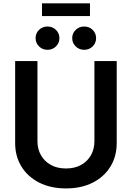

<svg xmlns="http://www.w3.org/2000/svg" viewBox="-20 -1082 765 1114"><path d="M362.8 11.2Q273.9 11.2 207.5 -22.5Q141.1 -56.2 104.5 -115.5Q67.9 -174.8 67.9 -252.4V-727.5H197.3V-262.7Q197.3 -216.8 217.8 -181.2Q238.3 -145.5 275.1 -125Q312 -104.5 362.8 -104.5Q413.6 -104.5 450.4 -125Q487.3 -145.5 507.6 -181.2Q527.8 -216.8 527.8 -262.7V-727.5H657.2V-252.4Q657.2 -174.8 620.6 -115.2Q584 -55.7 517.8 -22.2Q451.7 11.2 362.8 11.2ZM468.3 -793Q439.5 -793 419.2 -812.7Q398.9 -832.5 398.9 -860.8Q398.9 -889.2 419.2 -908.7Q439.5 -928.2 468.3 -928.2Q497.6 -928.2 517.6 -908.7Q537.6 -889.2 537.6 -860.8Q537.6 -832.5 517.6 -812.7Q497.6 -793 468.3 -793ZM255.4 -793Q226.6 -793 206.5 -812.7Q186.5 -832.5 186.5 -860.8Q186.5 -889.2 206.5 -908.7Q226.6 -928.2 255.4 -928.2Q284.7 -928.2 304.7 -908.7Q324.7 -889.2 324.7 -860.8Q324.7 -832.5 304.7 -812.7Q284.7 -793 255.4 -793ZM502 -1062.5V-988.8H223.6V-1062.5Z"/></svg>

Font: Inter 20pt SemiBold
Style: Regular
Weight: 600
Version: Version 4.001;git-66647c0bb